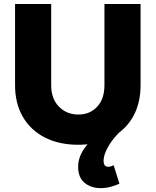

<svg xmlns="http://www.w3.org/2000/svg" viewBox="-20 -721 789 973"><path d="M239.4 -289.3Q239.4 -220.6 278.6 -180.6Q317.7 -140.6 377 -140.6Q435.9 -140.6 472.6 -180.4Q509.3 -220.1 509.3 -289.3V-700.6H692.4V-289.3Q692.4 -197.1 653.9 -129.2Q615.3 -61.3 544.4 -24.4Q473.4 12.6 376.4 12.6Q279 12.6 207 -24.4Q135 -61.3 95.6 -129.2Q56.3 -197.1 56.3 -289.3V-700.6H239.4ZM535.1 -84.6 594.9 -59.7Q568.6 -35.9 548.2 -8.3Q527.9 19.3 516.4 45.9Q505 72.6 505 93.6Q505 109 510.9 116.6Q516.9 124.1 527.4 124.1Q542 124.1 556 116.1L585.3 210Q562.9 220 539.2 226.2Q515.6 232.4 490 232.4Q441.4 232.4 408.7 205.5Q376 178.6 376 124.3Q376 70.9 414.4 21.7Q452.7 -27.4 535.1 -84.6Z"/></svg>

Font: Alexandria
Style: Regular
Weight: 400
Designer: Mohamed Gaber
Foundry: Kief Type Foundry
Version: Version 5.100